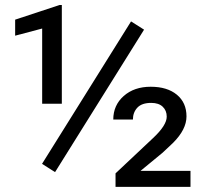

<svg xmlns="http://www.w3.org/2000/svg" viewBox="-20 -729 816 749"><path d="M194.8 -57.6 144 -89.8 491.2 -645.5 542 -613.3ZM221.2 -324.2H144.5V-617.7L39.1 -589.8V-652.3L212.4 -709.5H221.2ZM723.1 0H430.7V-52.7L577.1 -190.4Q630.4 -240.2 630.4 -273.9Q630.4 -297.9 614.7 -312.7Q599.1 -327.6 569.8 -327.6Q533.2 -327.6 515.9 -309.1Q498.5 -290.5 498.5 -262.7H421.9Q421.9 -318.4 462.6 -354.5Q503.4 -390.6 567.9 -390.6Q632.3 -390.6 669.9 -359.6Q707.5 -328.6 707.5 -274.9Q707.5 -224.1 655.3 -171.9L614.3 -133.3L528.3 -62.5H723.1Z"/></svg>

Font: SteelSelectRoboto
Style: Roboto-Regular
Weight: 400
Designer: Google
Version: Version 2.137; 2017